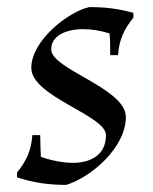

<svg xmlns="http://www.w3.org/2000/svg" viewBox="-20 -505 431 540"><path d="M95 -64C95 -63 93 -103 93 -125H71C68 -83 55 -53 28 -20V-6C75 9 117 15 166 15C234 -5 334 -89 334 -176C334 -257 124 -310 124 -366C124 -411 178 -423 212 -423C239 -423 262 -419 288 -411C290 -389 290 -372 290 -350H312C315 -392 328 -422 355 -455V-469C310 -481 277 -485 231 -485C172 -472 68 -391 68 -314C68 -233 278 -181 278 -125C278 -64 228 -47 185 -47C157 -47 122 -54 95 -64Z"/></svg>

Font: Almendra
Style: Regular
Weight: 400
Designer: Ana Sanfelippo
Foundry: Ana Sanfelippo
Version: Version 1.003